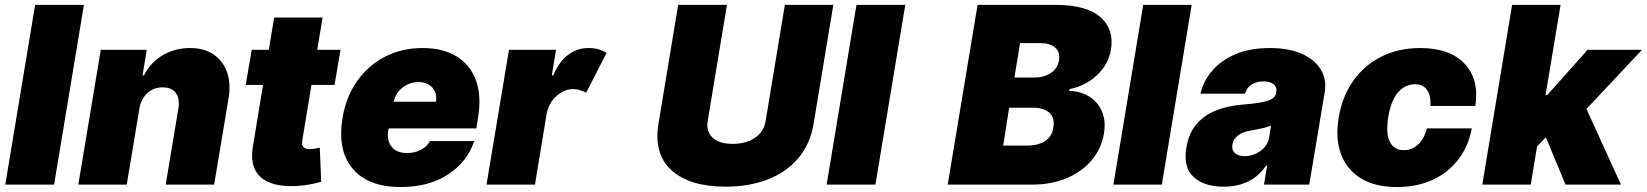

<svg xmlns="http://www.w3.org/2000/svg" viewBox="-20 -747 6665 777"><path d="M319.6 -727.3 198.9 0H1.4L122.2 -727.3Z M544 -306.8 492.9 0H296.9L387.8 -545.5H573.9L556.8 -441.8H562.5Q588.4 -494 638.3 -523.3Q688.2 -552.6 748.6 -552.6Q806.5 -552.6 844.8 -526.3Q883.2 -500 899.1 -453.8Q915.1 -407.7 904.8 -348L846.6 0H650.6L701.7 -306.8Q708.5 -347.3 691.9 -370.4Q675.4 -393.5 637.8 -393.5Q601.9 -393.5 576.3 -370.4Q550.8 -347.3 544 -306.8Z M1358 -545.5 1333.8 -403.4H1240.4L1203.1 -177.6Q1196.7 -143.5 1234.4 -143.5Q1242.9 -143.5 1255.3 -145.8Q1267.8 -148.1 1274.1 -149.1L1279.8 -11.4Q1264.9 -7.1 1239.9 -1.8Q1214.8 3.6 1181.8 5.7Q1078.5 11 1033.4 -31.4Q988.3 -73.9 1004.3 -159.1L1044.4 -403.4H974.4L998.6 -545.5H1067.8L1089.5 -676.1H1285.5L1263.8 -545.5Z M1600.9 9.9Q1469.8 9.9 1407 -64.6Q1344.1 -139.2 1366.5 -271.3Q1380.7 -355.8 1425.2 -419Q1469.8 -482.2 1537.8 -517.4Q1605.8 -552.6 1690.3 -552.6Q1772.7 -552.6 1827.9 -518.6Q1883.2 -484.7 1906.1 -422.1Q1929 -359.4 1914.8 -272.7L1907.7 -227.3H1552.9L1551.1 -218.8Q1544.7 -179.3 1564.5 -153.6Q1584.2 -127.8 1627.8 -127.8Q1657.7 -127.8 1682.5 -140.3Q1707.4 -152.7 1720.2 -176.1H1899.1Q1870.4 -90.9 1792.6 -40.5Q1714.8 9.9 1600.9 9.9ZM1573.2 -335.2H1744.3Q1749.6 -370.4 1729.6 -392.6Q1709.5 -414.8 1673.3 -414.8Q1637.8 -414.8 1609.6 -393.1Q1581.3 -371.4 1573.2 -335.2Z M1948.9 0 2039.8 -545.5H2230.1L2213.1 -441.8H2218.8Q2243.6 -499.3 2280 -525.9Q2316.4 -552.6 2360.8 -552.6Q2404.1 -552.6 2434.7 -532.7L2352.3 -372.2Q2340.9 -377.5 2327.9 -381.9Q2315 -386.4 2299.7 -386.4Q2263.8 -386.4 2232.2 -358.7Q2200.6 -331 2191.8 -284.1L2144.9 0Z M3156.2 -727.3H3352.3L3272.7 -247.2Q3259.2 -164.1 3210.9 -107.1Q3162.6 -50.1 3087 -20.8Q3011.4 8.5 2916.2 8.5Q2772.4 8.5 2698.5 -57Q2624.6 -122.5 2644.9 -247.2L2724.4 -727.3H2921.9L2843.7 -255.7Q2837.4 -215.2 2863.8 -190Q2890.3 -164.8 2944.6 -164.8Q3000 -164.8 3035.9 -190Q3071.7 -215.2 3078.1 -255.7Z M3643.5 -727.3 3522.7 0H3325.3L3446 -727.3Z M3815.3 0 3936.1 -727.3H4251.4Q4376.1 -727.3 4432.9 -677.9Q4489.7 -628.6 4475.9 -545.5Q4465.2 -485.8 4419.2 -442.5Q4373.2 -399.1 4308.2 -386.4L4306.8 -379.3Q4353.7 -377.8 4388.5 -356Q4423.3 -334.2 4439.6 -295.6Q4456 -257.1 4447.4 -206Q4437.5 -146.3 4398.8 -99.8Q4360.1 -53.3 4298.3 -26.6Q4236.5 0 4157.7 0ZM4039.8 -157.7H4132.1Q4231.9 -157.7 4242.9 -231.5Q4249.3 -269.9 4227.1 -290.5Q4204.9 -311.1 4159.1 -311.1H4063.9ZM4085.2 -433.2H4166.2Q4204.5 -433.2 4232.4 -451.5Q4260.3 -469.8 4265.6 -502.8Q4271 -536.9 4249.5 -554.7Q4228 -572.4 4191.8 -572.4H4108Z M4802.6 -727.3 4681.8 0H4485.8L4606.5 -727.3Z M4931.8 8.5Q4854 8.5 4810.7 -30.5Q4767.4 -69.6 4781.2 -150.6Q4791.2 -210.2 4823.9 -246.8Q4856.5 -283.4 4904.8 -301.5Q4953.1 -319.6 5009.9 -323.9Q5079.2 -329.2 5109.9 -339Q5140.6 -348.7 5144.9 -372.2V-373.6Q5148.1 -394.9 5133.7 -406.2Q5119.3 -417.6 5093.8 -417.6Q5066.1 -417.6 5046 -405.5Q5025.9 -393.5 5018.5 -367.9H4838.1Q4849.4 -417.6 4884.8 -459.7Q4920.1 -501.8 4978.9 -527.2Q5037.6 -552.6 5119.3 -552.6Q5196.7 -552.6 5249.3 -528.8Q5301.8 -505 5325.6 -464.5Q5349.4 -424 5340.9 -373.6L5278.4 0H5095.2L5108 -76.7H5103.7Q5071.7 -30.9 5028.4 -11.2Q4985.1 8.5 4931.8 8.5ZM5017 -115.1Q5050.1 -115.1 5080.1 -135.5Q5110.1 -155.9 5116.5 -193.2L5123.6 -238.6Q5107.6 -232.2 5086.8 -227.6Q5066.1 -223 5042.6 -218.8Q5007.5 -213.4 4989 -198.3Q4970.5 -183.2 4967.3 -161.9Q4964.1 -139.6 4977.8 -127.3Q4991.5 -115.1 5017 -115.1Z M5633.5 9.9Q5544.7 9.9 5487.2 -25.4Q5429.7 -60.7 5406.6 -124.1Q5383.5 -187.5 5397.7 -271.3Q5411.2 -355.1 5455.4 -418.5Q5499.6 -481.9 5569.1 -517.2Q5638.5 -552.6 5727.3 -552.6Q5847.7 -552.6 5907.5 -488.6Q5967.3 -424.7 5950.3 -318.2H5768.5Q5771.7 -360.8 5754.8 -383.5Q5737.9 -406.2 5706 -406.2Q5666.5 -406.2 5637.6 -373Q5608.7 -339.8 5598 -272.7Q5587.4 -205.6 5604.8 -172.4Q5622.2 -139.2 5660.5 -139.2Q5693.5 -139.2 5718.6 -161.9Q5743.6 -184.7 5754.3 -227.3H5936.1Q5922.6 -154.8 5881.7 -101.6Q5840.9 -48.3 5777.7 -19.2Q5714.5 9.9 5633.5 9.9Z M5978.7 0 6099.4 -727.3H6295.5L6234.7 -362.2H6241.5L6404.8 -545.5H6625L6400.2 -306.1L6539.8 0H6315.3L6235.8 -191.8L6200.3 -154.5L6174.7 0Z"/></svg>

Font: Inter UI Black
Style: Italic
Weight: 900
Italic angle: -9.39999°
Designer: Rasmus Andersson
Foundry: rsms
Version: 3.2;8d6f07862